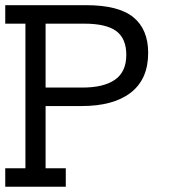

<svg xmlns="http://www.w3.org/2000/svg" viewBox="-20 -712 655 732"><path d="M153.8 -307.7V-70.5H230.8V0H0V-70.5H76.9V-621.8H0V-692.3H307.7Q432.1 -692.3 488.5 -646.2Q544.9 -600 544.9 -510.3Q544.9 -410.3 478.8 -359Q412.8 -307.7 291 -307.7ZM294.9 -378.2Q375.6 -378.2 418.6 -408.3Q461.5 -438.5 461.5 -502.6Q461.5 -565.4 423.1 -593.6Q384.6 -621.8 301.3 -621.8H153.8V-378.2Z"/></svg>

Font: Slabo 13px
Style: Regular
Weight: 400
Designer: John Hudson
Foundry: Tiro Typeworks Ltd.
Version: Version 1.02 Build 005a